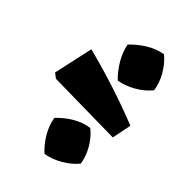

<svg xmlns="http://www.w3.org/2000/svg" viewBox="-61 -973 602 602"><g transform="rotate(-45 240.0 -672.5)"><path d="M250 -530 185 -543 189 -799 201 -815 333 -786Q316 -720 295.5 -656.5Q275 -593 250 -530ZM99 -716Q121 -695 136.5 -669Q152 -643 156 -614Q139 -592 111.5 -576Q84 -560 56 -556Q34 -574 18 -601.5Q2 -629 -3 -658Q16 -679 42.5 -695Q69 -711 99 -716ZM424 -716Q446 -695 462 -669Q478 -643 483 -614Q465 -592 437.5 -576Q410 -560 381 -556Q359 -574 343 -601.5Q327 -629 322 -658Q342 -679 369 -695Q396 -711 424 -716Z"/></g></svg>

Font: Piazzolla ExtraBold
Style: Regular
Weight: 800
Designer: Juan Pablo del Peral
Foundry: Huerta Tipografica
Version: Version 1.330